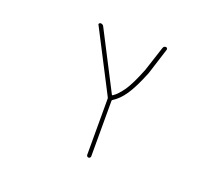

<svg xmlns="http://www.w3.org/2000/svg" viewBox="-122 -719 1244 1088"><g transform="rotate(20 500.0 -175.5)"><path d="M494.1 181.6V-156.2Q494.1 -160.2 492.2 -164.1L302.7 -531.2Q300.8 -533.2 300.8 -536.1Q300.8 -538.1 302.7 -540Q305.7 -544.9 310.5 -544.9Q325.2 -544.9 331.1 -531.2L508.8 -186.5Q510.7 -182.6 514.6 -184.6L515.6 -185.5Q542 -203.1 572.3 -246.1Q601.6 -289.1 638.7 -382.8L687.5 -532.2Q691.4 -544.9 704.1 -544.9Q709 -544.9 711.9 -541Q714.8 -537.1 713.9 -532.2L663.1 -372.1Q625 -277.3 591.8 -228.5Q559.6 -181.6 522.5 -159.2Q518.6 -157.2 518.6 -152.3V181.6Q518.6 186.5 515.1 190.4Q511.7 194.3 506.3 194.3Q501 194.3 497.6 190.4Q494.1 186.5 494.1 181.6Z"/></g></svg>

Font: Rounded Mgen+ 1mn thin
Style: Regular
Weight: 100
Designer: [Source Han Sans]
Ryoko NISHIZUKA  (kana & ideographs); Paul D. Hunt (Latin, Greek & Cyrillic); Wenlong ZHANG  (bopomofo
Version: Version 1.059.20150602